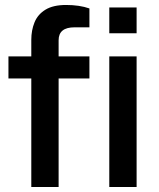

<svg xmlns="http://www.w3.org/2000/svg" viewBox="-20 -753 641 773"><path d="M106 0V-437H14V-526H106V-593Q106 -631 119 -663Q132 -695 163 -714Q194 -733 246 -733Q300 -733 340 -719V-643H280Q216 -643 216 -591V-526H340V-437H216V0ZM420 -619V-723H530V-619ZM420 0V-526H530V0Z"/></svg>

Font: Archivo SemiExpanded Medium
Style: Regular
Weight: 500
Width: 6
Designer: Hector Gatti
Foundry: Omnibus-Type
Version: Version 2.001; ttfautohint (v1.8.3)